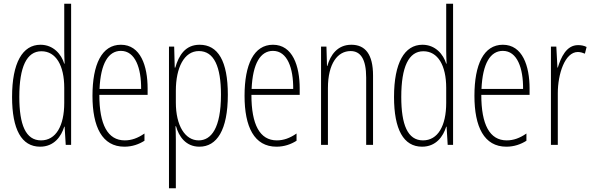

<svg xmlns="http://www.w3.org/2000/svg" viewBox="-20 -780 3188 1034"><path d="M196 10C271 10 310 -45 326 -98H328L334 0H363V-760H326V-506C326 -484 327 -463 328 -437H326C311 -487 268 -539 198 -539C101 -539 45 -441 45 -258C45 -83 96 10 196 10ZM201 -24C118 -24 84 -109 84 -258C84 -420 124 -504 203 -504C281 -504 326 -428 326 -307V-226C326 -102 281 -24 201 -24Z M631 -539C528 -539 478 -433 478 -264C478 -97 530 10 650 10C692 10 728 -3 758 -22V-61C722 -36 688 -24 652 -24C560 -24 515 -109 515 -269H775V-303C775 -425 737 -539 631 -539ZM631 -506C709 -506 741 -412 740 -301H516C522 -439 564 -506 631 -506Z M1055 -539C978 -539 943 -482 924 -416H921L918 -529H890V234H927V-29C927 -59 926 -85 925 -100H928C943 -46 980 10 1054 10C1147 10 1207 -78 1207 -270C1207 -451 1154 -539 1055 -539ZM1051 -505C1133 -505 1170 -421 1170 -270C1170 -89 1117 -24 1050 -24C977 -24 927 -103 927 -228V-291C927 -416 972 -505 1051 -505Z M1450 -539C1347 -539 1297 -433 1297 -264C1297 -97 1349 10 1469 10C1511 10 1547 -3 1577 -22V-61C1541 -36 1507 -24 1471 -24C1379 -24 1334 -109 1334 -269H1594V-303C1594 -425 1556 -539 1450 -539ZM1450 -506C1528 -506 1560 -412 1559 -301H1335C1341 -439 1383 -506 1450 -506Z M1872 -539C1797 -539 1759 -483 1743 -425H1741L1738 -529H1709V0H1746V-305C1746 -439 1799 -505 1868 -505C1921 -505 1952 -463 1952 -362V0H1989V-373C1989 -488 1947 -539 1872 -539Z M2253 10C2328 10 2367 -45 2383 -98H2385L2391 0H2420V-760H2383V-506C2383 -484 2384 -463 2385 -437H2383C2368 -487 2325 -539 2255 -539C2158 -539 2102 -441 2102 -258C2102 -83 2153 10 2253 10ZM2258 -24C2175 -24 2141 -109 2141 -258C2141 -420 2181 -504 2260 -504C2338 -504 2383 -428 2383 -307V-226C2383 -102 2338 -24 2258 -24Z M2688 -539C2585 -539 2535 -433 2535 -264C2535 -97 2587 10 2707 10C2749 10 2785 -3 2815 -22V-61C2779 -36 2745 -24 2709 -24C2617 -24 2572 -109 2572 -269H2832V-303C2832 -425 2794 -539 2688 -539ZM2688 -506C2766 -506 2798 -412 2797 -301H2573C2579 -439 2621 -506 2688 -506Z M3093 -537C3030 -537 3001 -471 2984 -416H2982L2976 -529H2947V0H2984V-278C2984 -381 3022 -500 3092 -500C3106 -500 3121 -495 3130 -491L3139 -527C3124 -535 3107 -537 3093 -537Z"/></svg>

Font: Noto Sans Thai Looped ExtraCondensed ExtraLight
Style: Regular
Weight: 200
Width: 2
Designer: Sasikarn Vongin, Ben Mitchell
Foundry: The Fontpad Ltd
Version: Version 1.001